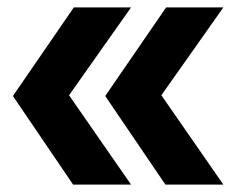

<svg xmlns="http://www.w3.org/2000/svg" viewBox="-20 -540 640 520"><path d="M585 -40H428L265 -280L430 -520H585L417 -282ZM335 -40H178L15 -280L180 -520H335L167 -282Z"/></svg>

Font: Maple Mono ExtraBold
Style: Italic
Weight: 800
Italic angle: -10°
Monospace: yes
Designer: subframe7536
Version: Version 7.200